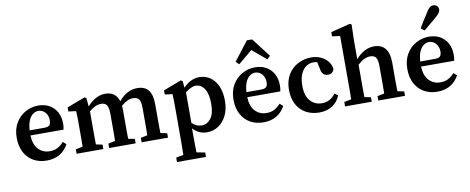

<svg xmlns="http://www.w3.org/2000/svg" viewBox="-79 -1141 4283 1748"><g transform="rotate(-10 2063.0 -267.0)"><path d="M273 -445Q249 -445 225.5 -429.5Q202 -414 185.5 -379Q169 -344 165 -284H302Q338 -284 350 -299Q362 -314 362 -341Q362 -387 336 -416Q310 -445 273 -445ZM273 14Q203 14 150 -16Q97 -46 67 -102.5Q37 -159 37 -237Q37 -317 71.5 -374.5Q106 -432 161.5 -462.5Q217 -493 280 -493Q339 -493 383 -468Q427 -443 451.5 -398Q476 -353 476 -292Q476 -260 470 -237H164Q168 -151 209.5 -108Q251 -65 314 -65Q358 -65 388.5 -82.5Q419 -100 444 -128L473 -102Q444 -47 393.5 -16.5Q343 14 273 14Z M549 0V-41L614 -54Q615 -91 615 -134.5Q615 -178 615 -210V-263Q615 -304 614.5 -328.5Q614 -353 612 -383L542 -392V-430L709 -493L725 -483L732 -405Q768 -446 810.5 -469.5Q853 -493 899 -493Q996 -493 1024 -402Q1064 -450 1107 -471.5Q1150 -493 1196 -493Q1264 -493 1298 -451Q1332 -409 1332 -317V-210Q1332 -176 1332 -133.5Q1332 -91 1333 -53L1394 -41V0H1150V-41L1212 -54Q1213 -91 1213 -133.5Q1213 -176 1213 -210V-302Q1213 -365 1196.5 -387Q1180 -409 1142 -409Q1089 -409 1032 -358Q1033 -348 1033.5 -337Q1034 -326 1034 -314V-210Q1034 -176 1034 -133.5Q1034 -91 1035 -53L1095 -41V0H850V-41L914 -54Q915 -91 915 -133.5Q915 -176 915 -210V-300Q915 -361 899.5 -385Q884 -409 845 -409Q817 -409 789.5 -395.5Q762 -382 736 -359V-210Q736 -177 736 -134Q736 -91 737 -53L796 -41V0Z M1436 233V192L1504 179Q1505 135 1505.5 94.5Q1506 54 1506 16V-263Q1506 -304 1505.5 -328.5Q1505 -353 1503 -383L1433 -392V-430L1599 -493L1615 -483L1620 -422Q1688 -493 1770 -493Q1824 -493 1868 -463.5Q1912 -434 1937.5 -378Q1963 -322 1963 -242Q1963 -163 1934.5 -105.5Q1906 -48 1859 -17Q1812 14 1754 14Q1717 14 1685 0Q1653 -14 1624 -45V15Q1624 52 1624.5 92.5Q1625 133 1626 177L1704 192V233ZM1723 -422Q1700 -422 1676.5 -410Q1653 -398 1627 -378V-95Q1669 -56 1716 -56Q1766 -56 1800.5 -99.5Q1835 -143 1835 -236Q1835 -328 1804 -375Q1773 -422 1723 -422Z M2277 -445Q2253 -445 2229.5 -429.5Q2206 -414 2189.5 -379Q2173 -344 2169 -284H2306Q2342 -284 2354 -299Q2366 -314 2366 -341Q2366 -387 2340 -416Q2314 -445 2277 -445ZM2277 14Q2207 14 2154 -16Q2101 -46 2071 -102.5Q2041 -159 2041 -237Q2041 -317 2075.5 -374.5Q2110 -432 2165.5 -462.5Q2221 -493 2284 -493Q2343 -493 2387 -468Q2431 -443 2455.5 -398Q2480 -353 2480 -292Q2480 -260 2474 -237H2168Q2172 -151 2213.5 -108Q2255 -65 2318 -65Q2362 -65 2392.5 -82.5Q2423 -100 2448 -128L2477 -102Q2448 -47 2397.5 -16.5Q2347 14 2277 14ZM2409 -545 2279 -654 2149 -545 2120 -573 2255 -748H2303L2438 -573Z M2791 14Q2723 14 2669 -15.5Q2615 -45 2584.5 -101.5Q2554 -158 2554 -238Q2554 -319 2588.5 -376Q2623 -433 2680 -463Q2737 -493 2804 -493Q2853 -493 2892.5 -474.5Q2932 -456 2956.5 -425Q2981 -394 2986 -355Q2974 -311 2929 -311Q2873 -311 2864 -381L2851 -441Q2842 -443 2833 -444Q2824 -445 2815 -445Q2779 -445 2748.5 -424.5Q2718 -404 2699 -361Q2680 -318 2680 -252Q2680 -161 2721.5 -113Q2763 -65 2830 -65Q2870 -65 2902 -83Q2934 -101 2956 -132L2986 -110Q2961 -49 2911.5 -17.5Q2862 14 2791 14Z M3031 0V-41L3097 -54Q3098 -91 3098 -134.5Q3098 -178 3098 -210V-639L3025 -649V-688L3204 -733L3219 -724L3215 -583V-404Q3292 -493 3386 -493Q3451 -493 3487 -450Q3523 -407 3523 -314V-210Q3523 -176 3523 -133Q3523 -90 3524 -53L3585 -41V0H3338V-41L3402 -54Q3403 -91 3403 -133.5Q3403 -176 3403 -210V-305Q3403 -364 3387.5 -386.5Q3372 -409 3334 -409Q3278 -409 3218 -352V-210Q3218 -177 3218 -134Q3218 -91 3219 -53L3278 -41V0Z M3884 -445Q3860 -445 3836.5 -429.5Q3813 -414 3796.5 -379Q3780 -344 3776 -284H3913Q3949 -284 3961 -299Q3973 -314 3973 -341Q3973 -387 3947 -416Q3921 -445 3884 -445ZM3884 14Q3814 14 3761 -16Q3708 -46 3678 -102.5Q3648 -159 3648 -237Q3648 -317 3682.5 -374.5Q3717 -432 3772.5 -462.5Q3828 -493 3891 -493Q3950 -493 3994 -468Q4038 -443 4062.5 -398Q4087 -353 4087 -292Q4087 -260 4081 -237H3775Q3779 -151 3820.5 -108Q3862 -65 3925 -65Q3969 -65 3999.5 -82.5Q4030 -100 4055 -128L4084 -102Q4055 -47 4004.5 -16.5Q3954 14 3884 14ZM3832 -580Q3849 -609 3868.5 -640.5Q3888 -672 3916 -715Q3933 -744 3948 -755.5Q3963 -767 3982 -767Q3999 -767 4013.5 -755Q4028 -743 4028 -720Q4028 -691 3980 -652Q3943 -621 3916.5 -598.5Q3890 -576 3864 -555Z"/></g></svg>

Font: Source Serif Pro Semibold
Style: Regular
Weight: 600
Designer: Frank Grießhammer
Foundry: Adobe Systems Incorporated
Version: Version 3.000;hotconv 1.0.109;makeotfexe 2.5.65596